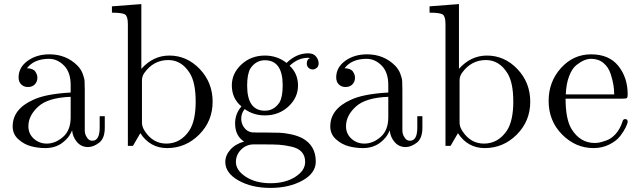

<svg xmlns="http://www.w3.org/2000/svg" viewBox="-20 -714 3122 940"><path d="M42 -95Q42 -180 142 -225Q202 -254 326 -261V-298Q326 -360 293.5 -393Q261 -426 220 -426Q147 -426 112 -380Q142 -379 152.5 -364Q163 -349 163 -334Q163 -314 150.5 -301Q138 -288 117 -288Q97 -288 84 -300.5Q71 -313 71 -335Q71 -384 115 -416Q159 -448 222 -448Q304 -448 359 -393Q376 -376 384.5 -354Q393 -332 394 -317.5Q395 -303 395 -275V-75Q395 -69 397 -59.5Q399 -50 408 -37.5Q417 -25 432 -25Q468 -25 468 -89V-145H493V-89Q493 -36 465 -15Q437 6 411 6Q378 6 357 -18.5Q336 -43 333 -76Q318 -38 283.5 -13.5Q249 11 202 11Q166 11 132 2Q98 -7 70 -32Q42 -57 42 -95ZM119 -96Q119 -59 145.5 -35Q172 -11 209 -11Q251 -11 288.5 -43.5Q326 -76 326 -140V-240Q215 -236 167 -192Q119 -148 119 -96Z M528 -652V-683L672 -694V-377Q730 -442 809 -442Q895 -442 958 -376Q1021 -310 1021 -216Q1021 -121 955 -55Q889 11 798 11Q715 11 667 -62Q632 -1 631 0H606V-596Q606 -633 593 -642.5Q580 -652 528 -652ZM675 -114Q675 -93 689 -72Q729 -11 794 -11Q864 -11 907 -75Q938 -123 938 -217Q938 -310 909 -356Q869 -420 804 -420Q731 -420 686 -356Q675 -340 675 -320Z M1083 79Q1083 47 1107.5 19Q1132 -9 1175 -21Q1131 -49 1131 -110Q1131 -157 1162 -193Q1115 -232 1115 -296Q1115 -355 1162 -398.5Q1209 -442 1277 -442Q1337 -442 1383 -406Q1431 -453 1489 -453Q1515 -453 1527.5 -437Q1540 -421 1540 -404Q1540 -389 1530.5 -381.5Q1521 -374 1511 -374Q1499 -374 1490.5 -382Q1482 -390 1482 -403Q1482 -424 1498 -430Q1495 -431 1488 -431Q1439 -431 1398 -392Q1439 -354 1439 -295Q1439 -236 1392 -192.5Q1345 -149 1277 -149Q1221 -149 1178 -180Q1161 -160 1161 -133Q1161 -108 1176 -88.5Q1191 -69 1214 -66Q1221 -65 1289 -65Q1329 -65 1351 -64Q1373 -63 1404.5 -56.5Q1436 -50 1461 -37Q1526 -1 1526 77Q1526 134 1460.5 170Q1395 206 1304 206Q1212 206 1147.5 169.5Q1083 133 1083 79ZM1135 79Q1135 120 1183.5 151.5Q1232 183 1305 183Q1377 183 1425.5 152Q1474 121 1474 79Q1474 49 1457 30Q1440 11 1405 3.5Q1370 -4 1345.5 -5.5Q1321 -7 1276 -7H1217Q1183 -5 1159 20Q1135 45 1135 79ZM1190 -295Q1190 -172 1277 -172Q1321 -172 1348 -212Q1364 -239 1364 -296Q1364 -419 1277 -419Q1233 -419 1206 -379Q1190 -352 1190 -295Z M1597 -95Q1597 -180 1697 -225Q1757 -254 1881 -261V-298Q1881 -360 1848.5 -393Q1816 -426 1775 -426Q1702 -426 1667 -380Q1697 -379 1707.5 -364Q1718 -349 1718 -334Q1718 -314 1705.5 -301Q1693 -288 1672 -288Q1652 -288 1639 -300.5Q1626 -313 1626 -335Q1626 -384 1670 -416Q1714 -448 1777 -448Q1859 -448 1914 -393Q1931 -376 1939.5 -354Q1948 -332 1949 -317.5Q1950 -303 1950 -275V-75Q1950 -69 1952 -59.5Q1954 -50 1963 -37.5Q1972 -25 1987 -25Q2023 -25 2023 -89V-145H2048V-89Q2048 -36 2020 -15Q1992 6 1966 6Q1933 6 1912 -18.5Q1891 -43 1888 -76Q1873 -38 1838.5 -13.5Q1804 11 1757 11Q1721 11 1687 2Q1653 -7 1625 -32Q1597 -57 1597 -95ZM1674 -96Q1674 -59 1700.5 -35Q1727 -11 1764 -11Q1806 -11 1843.5 -43.5Q1881 -76 1881 -140V-240Q1770 -236 1722 -192Q1674 -148 1674 -96Z M2083 -652V-683L2227 -694V-377Q2285 -442 2364 -442Q2450 -442 2513 -376Q2576 -310 2576 -216Q2576 -121 2510 -55Q2444 11 2353 11Q2270 11 2222 -62Q2187 -1 2186 0H2161V-596Q2161 -633 2148 -642.5Q2135 -652 2083 -652ZM2230 -114Q2230 -93 2244 -72Q2284 -11 2349 -11Q2419 -11 2462 -75Q2493 -123 2493 -217Q2493 -310 2464 -356Q2424 -420 2359 -420Q2286 -420 2241 -356Q2230 -340 2230 -320Z M2666 -220Q2666 -314 2726.5 -381Q2787 -448 2874 -448Q2962 -448 3007.5 -391Q3053 -334 3053 -252Q3053 -237 3049 -234Q3045 -231 3028 -231H2749Q2749 -129 2779 -81Q2821 -14 2892 -14Q2902 -14 2913.5 -16Q2925 -18 2949 -26.5Q2973 -35 2994 -58Q3015 -81 3027 -117Q3030 -131 3040 -131Q3053 -131 3053 -119Q3053 -110 3043.5 -90.5Q3034 -71 3016 -47.5Q2998 -24 2963 -6.5Q2928 11 2886 11Q2798 11 2732 -55.5Q2666 -122 2666 -220ZM2750 -252H2987Q2987 -273 2983.5 -296.5Q2980 -320 2969.5 -352.5Q2959 -385 2934.5 -405.5Q2910 -426 2874 -426Q2858 -426 2840.5 -419Q2823 -412 2802 -395.5Q2781 -379 2766.5 -341.5Q2752 -304 2750 -252Z"/></svg>

Font: CMU Serif
Style: Roman
Weight: 500
Version: Version 0.7.0